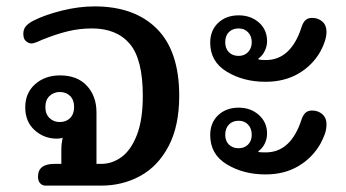

<svg xmlns="http://www.w3.org/2000/svg" viewBox="-20 -581 1082 601"><path d="M122 0Q113 0 106 -7Q99 -14 99 -28Q99 -68 150 -68H172V-112Q172 -130 176 -150Q169 -147 158 -147Q118 -147 88.5 -173.5Q59 -200 59 -245Q59 -290 90 -317.5Q121 -345 168 -345Q222 -345 252 -312.5Q282 -280 282 -229V-68H297Q331 -68 360.5 -89.5Q390 -111 408.5 -158.5Q427 -206 427 -281Q427 -396 386 -444Q345 -492 268 -492Q230 -492 194 -483.5Q158 -475 113 -457Q109 -455 97 -450Q85 -445 78 -445Q70 -445 61.5 -452Q53 -459 53 -475Q53 -490 61.5 -499.5Q70 -509 86 -517Q122 -535 174.5 -548Q227 -561 276 -561Q401 -561 471 -491Q541 -421 541 -281Q541 -187 508 -124Q475 -61 419.5 -30.5Q364 0 297 0ZM212 -246Q212 -268 199.5 -280.5Q187 -293 167 -293Q148 -293 135 -280.5Q122 -268 122 -246Q122 -224 135 -211.5Q148 -199 167 -199Q187 -199 199.5 -211.5Q212 -224 212 -246Z M638 -447Q638 -486 663 -509.5Q688 -533 727 -533Q765 -533 790.5 -510.5Q816 -488 816 -452Q816 -436 808.5 -421Q801 -406 789 -398V-395Q797 -393 812 -393Q885 -393 919 -482Q920 -486 925 -499.5Q930 -513 937.5 -519Q945 -525 957 -525Q976 -525 989 -513.5Q1002 -502 1002 -482Q1002 -455 983 -420Q958 -376 914 -350.5Q870 -325 811 -325Q742 -325 690 -356.5Q638 -388 638 -447ZM768 -449Q768 -468 756.5 -480Q745 -492 727 -492Q708 -492 696.5 -480.5Q685 -469 685 -449Q685 -429 696.5 -417.5Q708 -406 727 -406Q745 -406 756.5 -418Q768 -430 768 -449ZM638 -158Q638 -197 663 -220.5Q688 -244 727 -244Q765 -244 790.5 -221Q816 -198 816 -163Q816 -146 808.5 -131Q801 -116 789 -108V-105Q797 -104 812 -104Q885 -104 919 -193Q920 -197 925 -210Q930 -223 937.5 -229Q945 -235 957 -235Q976 -235 989 -223.5Q1002 -212 1002 -193Q1002 -176 997 -162Q992 -148 983 -131Q958 -87 914 -61Q870 -35 811 -35Q742 -35 690 -66.5Q638 -98 638 -158ZM768 -159Q768 -179 756.5 -191Q745 -203 727 -203Q708 -203 696.5 -191Q685 -179 685 -159Q685 -140 696.5 -128.5Q708 -117 727 -117Q745 -117 756.5 -128.5Q768 -140 768 -159Z"/></svg>

Font: Maitree Semibold
Style: Regular
Weight: 600
Designer: CadsonDemak Team
Foundry: CadsonDemak
Version: Version 1.010